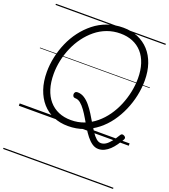

<svg xmlns="http://www.w3.org/2000/svg" viewBox="-213 -1041 1380 1566"><g transform="rotate(20 477.0 -257.5)"><path d="M729 110Q700 110 674.5 92.5Q649 75 626 46Q603 17 582 -18Q561 -53 541 -87.5Q521 -122 500 -151Q479 -180 457.5 -197.5Q436 -215 411 -215Q399 -215 393 -223Q387 -231 387 -241.5Q387 -252 393.5 -259.5Q400 -267 413 -267Q445 -267 472.5 -249.5Q500 -232 524 -203Q548 -174 569.5 -139.5Q591 -105 611.5 -70Q632 -35 651.5 -6Q671 23 691 40.5Q711 58 732 58Q753 58 773 45.5Q793 33 814 7Q835 -19 859 -59Q864 -68 873 -69Q882 -70 893 -63Q902 -57 903.5 -49.5Q905 -42 899 -32Q883 -5 865 20.5Q847 46 826 66Q805 86 780.5 98Q756 110 729 110ZM432 19Q362 19 304.5 -5.5Q247 -30 206 -76.5Q165 -123 142.5 -189Q120 -255 120 -338Q120 -402 134 -467.5Q148 -533 175 -595Q202 -657 242 -710Q282 -763 333.5 -804Q385 -845 448 -867.5Q511 -890 584 -890Q655 -890 712 -865.5Q769 -841 810 -796Q851 -751 873 -687Q895 -623 895 -543Q895 -478 881 -411.5Q867 -345 839.5 -281.5Q812 -218 772.5 -163.5Q733 -109 681.5 -68.5Q630 -28 567.5 -4.5Q505 19 432 19ZM438 -35Q500 -35 553.5 -56Q607 -77 651.5 -114Q696 -151 730.5 -200Q765 -249 788.5 -305.5Q812 -362 824.5 -422Q837 -482 837 -540Q837 -611 819 -666.5Q801 -722 767 -760Q733 -798 685.5 -817.5Q638 -837 579 -837Q518 -837 464 -817Q410 -797 365.5 -760.5Q321 -724 286 -676.5Q251 -629 227 -573.5Q203 -518 190.5 -459Q178 -400 178 -342Q178 -269 196 -212Q214 -155 248 -115.5Q282 -76 330 -55.5Q378 -35 438 -35ZM0 365H954V375H0ZM0 -20H954V0H0ZM0 -505H954V-500H0ZM0 -885H954V-875H0Z"/></g></svg>

Font: Playwrite AT Guides
Style: Italic
Weight: 400
Italic angle: -13.0072°
Designer: Veronika Burian, José Scaglione
Foundry: TypeTogether
Version: Version 1.002